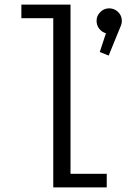

<svg xmlns="http://www.w3.org/2000/svg" viewBox="-20 -820 610 840"><path d="M288.5 -59.5H447V0H213V-740.5H73.5V-800H288.5ZM513 -729Q513 -715 506.5 -702L455.5 -577L416.5 -592.5L443.5 -674.5Q425.5 -679.5 414 -694.5Q402.5 -709.5 402.5 -729Q402.5 -751 418.8 -767.2Q435 -783.5 457.5 -783.5Q480.5 -783.5 496.8 -767.5Q513 -751.5 513 -729Z"/></svg>

Font: League Mono Narrow Light
Style: Regular
Weight: 300
Width: 3
Designer: Tyler Finck
Foundry: The League of Moveable Type / Tyler Finck
Version: Version 2.210